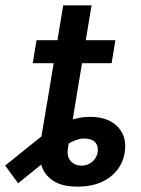

<svg xmlns="http://www.w3.org/2000/svg" viewBox="-83 -694 530 724"><path d="M210 9.8Q149.4 9.8 116.2 -13.2Q83 -36.1 72.5 -73.2Q62 -110.4 68.8 -152.8L94.7 -308.1H201.7L173.3 -135.7Q168 -103 183.8 -86.2Q199.7 -69.3 224.1 -69.3Q247.1 -69.3 264.4 -83.7Q281.7 -98.1 285.2 -120.1Q288.6 -139.2 279.1 -153.6Q269.5 -168 246.6 -170.9Q231 -173.3 215.1 -169.4Q199.2 -165.5 182.1 -156.5Q165 -147.5 145 -132.3L-14.6 -2.9L-63.5 -69.8L78.1 -183.6Q117.7 -216.3 165 -234.9Q212.4 -253.4 256.3 -253.4Q325.2 -253.4 361.1 -215.6Q397 -177.7 387.2 -118.7Q377.9 -61 330.8 -25.6Q283.7 9.8 210 9.8ZM76.2 -194.3 155.3 -673.8H262.2L183.1 -194.3ZM40.5 -455.6 54.7 -542.5H352.1L337.9 -455.6Z"/></svg>

Font: Inter 16pt Medium
Style: Italic
Weight: 500
Italic angle: -9.3988°
Version: Version 4.001;git-66647c0bb